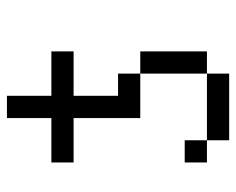

<svg xmlns="http://www.w3.org/2000/svg" viewBox="-82 -582 665 540"><g transform="rotate(-90 250.0 -312.5)"><path d="M375 -437.5V-500H250Q250 -500 250 -625H187.5Q187.5 -625 187.5 -500H62.5V-437.5H187.5V-250H312.5V-62.5H125V0H312.5V-62.5H375V-250H312.5V-312.5H250Q250 -312.5 250 -437.5ZM125 -62.5V-125H62.5V-62.5Z"/></g></svg>

Font: Unifont
Style: Regular
Weight: 500
Version: Version 15.1.04